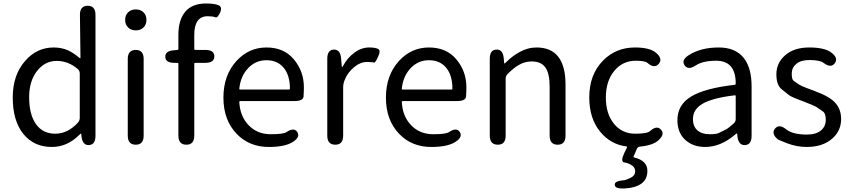

<svg xmlns="http://www.w3.org/2000/svg" viewBox="-20 -829 4875 1100"><path d="M277 13Q174 13 113.5 -62Q53 -137 53 -271Q53 -399 124 -480Q191 -557 288 -557Q333 -557 371 -540Q401 -526 437 -496Q441 -493 441 -498L438 -743Q437 -795 482 -796Q527 -796 527 -744V-51Q527 0 490 2Q454 5 447 -46L446 -57Q445 -64 443.5 -64Q442 -64 431 -53Q363 13 277 13ZM426 -126Q437 -138 437 -154V-408Q437 -423 426 -433Q372 -480 304.5 -480Q237 -480 192 -422Q147 -364 147 -272Q147 -173 186 -118Q225 -63 296.5 -63Q368 -63 426 -126Z M758 0Q712 0 712 -52V-491Q712 -543 758 -543Q803 -543 803 -491V-52Q803 0 758 0ZM758 -655Q731 -655 714 -671.5Q697 -688 697 -715Q697 -742 714 -758.5Q731 -775 758 -775Q785 -775 802 -758.5Q819 -742 819 -715Q819 -688 802 -671.5Q785 -655 758 -655Z M1048 0Q1002 0 1002 -52V-464Q1002 -469 997 -469H979Q928 -469 927 -503Q926 -538 977 -541L996 -543Q1002 -543 1002 -549V-630Q1002 -715 1041.5 -762Q1081 -809 1160 -809Q1210 -809 1232.5 -799Q1255 -789 1241 -757Q1226 -724 1213 -730Q1200 -736 1170 -736Q1093 -736 1093 -629V-548Q1093 -543 1098 -543H1156Q1208 -543 1208 -506Q1208 -469 1156 -469H1098Q1093 -469 1093 -464V-52Q1093 0 1048 0Z M1520 13Q1408 13 1336 -62Q1260 -141 1260 -269.5Q1260 -398 1335 -480Q1406 -557 1506.5 -557Q1607 -557 1664 -488.5Q1721 -420 1721 -329Q1721 -302 1719 -276Q1717 -250 1666 -250H1356Q1351 -250 1351 -245Q1355 -163 1404.5 -111.5Q1454 -60 1531 -60Q1603 -60 1621 -72Q1664 -101 1683 -73Q1702 -44 1658 -16Q1613 13 1520 13ZM1351 -321Q1350 -316 1355 -316H1636Q1641 -316 1641 -321Q1641 -397 1605.5 -440.5Q1570 -484 1506 -484Q1446 -484 1403 -440Q1358 -393 1351 -321Z M1901 0Q1855 0 1855 -52V-492Q1855 -543 1892 -545Q1930 -546 1934 -495L1938 -450Q1938 -444 1939.5 -444Q1941 -444 1947 -454Q1970 -497 2010 -527Q2050 -557 2095 -557Q2130 -557 2146.5 -548.5Q2163 -540 2146 -504Q2130 -467 2121.5 -470.5Q2113 -474 2083 -474Q2045 -474 2011 -446Q1971 -414 1954 -369Q1946 -349 1946 -328V-52Q1946 0 1901 0Z M2451 13Q2339 13 2267 -62Q2191 -141 2191 -269.5Q2191 -398 2266 -480Q2337 -557 2437.5 -557Q2538 -557 2595 -488.5Q2652 -420 2652 -329Q2652 -302 2650 -276Q2648 -250 2597 -250H2287Q2282 -250 2282 -245Q2286 -163 2335.5 -111.5Q2385 -60 2462 -60Q2534 -60 2552 -72Q2595 -101 2614 -73Q2633 -44 2589 -16Q2544 13 2451 13ZM2282 -321Q2281 -316 2286 -316H2567Q2572 -316 2572 -321Q2572 -397 2536.5 -440.5Q2501 -484 2437 -484Q2377 -484 2334 -440Q2289 -393 2282 -321Z M2832 0Q2786 0 2786 -52V-492Q2786 -543 2823 -545Q2861 -547 2866 -496L2868 -471Q2869 -465 2870.5 -465Q2872 -465 2883 -476Q2917 -509 2955 -530Q3003 -557 3054 -557Q3220 -557 3220 -344V-52Q3220 0 3175 0Q3129 0 3129 -52V-332Q3129 -408 3104.5 -442.5Q3080 -477 3026 -477Q2986 -477 2951 -456Q2922 -439 2888 -405Q2877 -394 2877 -379V-52Q2877 0 2832 0Z M3555 251Q3503 253 3502 230Q3500 208 3552 204Q3566 203 3592.5 190Q3619 177 3619 152Q3619 131 3599.5 118Q3580 105 3556.5 101.5Q3533 98 3557 47L3572 16Q3574 11 3569 10Q3477 -2 3418 -75Q3356 -151 3356 -271Q3356 -402 3435 -482Q3509 -557 3618 -557Q3704 -557 3739 -526Q3779 -492 3754 -463Q3728 -434 3689 -469Q3675 -481 3622 -481Q3547 -481 3499 -422.5Q3451 -364 3451 -270.5Q3451 -177 3497.5 -120Q3544 -63 3619 -63Q3688 -63 3704 -78Q3743 -113 3767 -86Q3791 -60 3752 -25Q3720 4 3646 11Q3634 12 3629 23L3610 67Q3608 72 3613 73Q3689 91 3689 150Q3689 244 3555 251Z M4020 13Q3950 13 3905.5 -28Q3861 -69 3861 -141Q3861 -229 3940.5 -276.5Q4020 -324 4189 -343Q4195 -344 4195 -351Q4195 -481 4083 -481Q4006 -481 3966 -454Q3922 -425 3902 -455Q3882 -485 3926 -513Q3995 -557 4098 -557Q4194 -557 4242 -496Q4286 -439 4286 -334V-51Q4286 0 4249 2Q4212 5 4205 -46L4204 -58Q4203 -65 4201.5 -65Q4200 -65 4187 -54Q4106 13 4020 13ZM4046 -60Q4084 -60 4098 -67Q4121 -78 4144 -90Q4153 -95 4184 -122Q4195 -132 4195 -147V-279Q4195 -284 4190 -283Q4062 -268 4004 -234Q3950 -202 3950 -147Q3950 -103 3978 -80Q4003 -60 4046 -60Z M4601 13Q4545 13 4490 -8Q4439 -28 4437 -30Q4397 -63 4420 -92Q4444 -121 4484 -88Q4522 -58 4604 -58Q4656 -58 4685 -83Q4711 -106 4711 -143Q4711 -180 4694 -191Q4672 -206 4660.5 -214Q4649 -222 4588 -246Q4513 -273 4499 -285Q4479 -301 4459 -317Q4428 -341 4428 -403Q4428 -469 4479 -513Q4530 -557 4616 -557Q4706 -557 4744 -527Q4785 -495 4762 -466Q4740 -437 4698 -469Q4677 -485 4617 -485Q4568 -485 4542 -463Q4516 -441 4516 -407Q4516 -373 4527 -366Q4549 -351 4559 -344Q4569 -337 4601 -325Q4626 -316 4630 -314Q4635 -313 4658 -303Q4715 -282 4747 -257Q4799 -216 4799 -147.5Q4799 -79 4748 -35Q4694 13 4601 13Z"/></svg>

Font: Resource Han Rounded CN
Style: Regular
Weight: 400
Designer: Cyano Hao (round all glyphs); Ryoko NISHIZUKA  (kana, bopomofo & ideographs); Paul D. Hunt (Latin, Greek & Cyrillic); Sa
Foundry: Cyano Hao
Version: 0.990